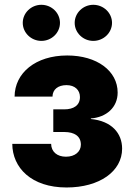

<svg xmlns="http://www.w3.org/2000/svg" viewBox="-20 -789 569 816"><path d="M262.7 7.8C403.3 7.8 499 -61 499 -157.2C499 -223.1 454.1 -274.9 366.2 -283.2V-285.6C432.1 -290.5 480 -332.5 480 -395.5C480 -487.8 392.1 -553.2 265.6 -553.2C131.3 -553.2 42.5 -479 42 -378.4H203.1C203.6 -409.2 227.1 -427.2 262.7 -427.2C298.3 -427.2 319.8 -406.2 319.8 -376.5C319.8 -341.8 293.9 -324.2 252.9 -324.2H206.5V-228H252.9C297.4 -228 323.7 -209.5 323.7 -174.3C323.7 -145 299.3 -123 260.3 -123C222.7 -123 197.8 -144 197.3 -177.7H32.2C32.7 -76.2 113.3 7.8 262.7 7.8ZM376.5 -615.2C420.4 -615.2 456.1 -649.9 456.1 -691.9C456.1 -733.9 420.4 -768.6 376.5 -768.6C333 -768.6 297.4 -733.9 297.4 -691.9C297.4 -649.9 333 -615.2 376.5 -615.2ZM155.8 -615.2C199.7 -615.2 234.9 -649.9 234.9 -691.9C234.9 -733.9 199.7 -768.6 155.8 -768.6C112.3 -768.6 76.7 -733.9 76.7 -691.9C76.7 -649.9 112.3 -615.2 155.8 -615.2Z"/></svg>

Font: Inter ExtraBold
Style: Regular
Weight: 800
Designer: Rasmus Andersson
Foundry: rsms
Version: Version 4.001;git-9221beed3